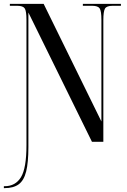

<svg xmlns="http://www.w3.org/2000/svg" viewBox="-25 -734 659 994"><path d="M-5 240V230H-1Q55 230 83.5 183.5Q112 137 112 18V-631Q112 -677 103 -690.5Q94 -704 64 -704H26V-714H201L500 -105V-631Q500 -677 491 -690.5Q482 -704 452 -704H404V-714H601V-704H558Q527 -704 518.5 -689.5Q510 -675 510 -629V0H451L122 -669V27Q122 107 110.5 153.5Q99 200 72 220Q45 240 -2 240Z"/></svg>

Font: Noto Serif Display ExtraCondensed Medium
Style: Regular
Weight: 500
Width: 2
Designer: Monotype Design Team
Foundry: Monotype Imaging Inc.
Version: Version 2.009